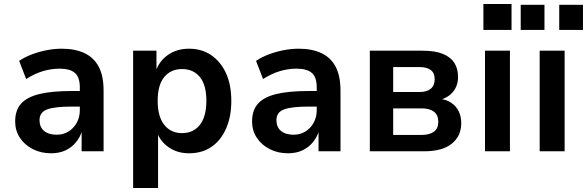

<svg xmlns="http://www.w3.org/2000/svg" viewBox="-20 -758 2941 962"><path d="M236 10Q185 10 144 -11Q103 -32 79.5 -68Q56 -104 56 -149Q56 -205 85 -238Q114 -271 176 -286.5Q238 -302 339 -302H396V-224H343Q298 -224 266.5 -220.5Q235 -217 215.5 -209.5Q196 -202 187 -188.5Q178 -175 178 -156Q178 -121 201 -102Q224 -83 264 -83Q297 -83 323 -99Q349 -115 364.5 -143Q380 -171 380 -206V-320Q380 -371 355.5 -392.5Q331 -414 278 -414Q238 -414 196.5 -402Q155 -390 111 -362L76 -453Q104 -472 139.5 -485.5Q175 -499 214 -506.5Q253 -514 289 -514Q357 -514 404 -491.5Q451 -469 475 -423Q499 -377 499 -304V0H389V-105H392Q382 -71 360.5 -45Q339 -19 308 -4.5Q277 10 236 10Z M647 184V-504H764V-400H760Q778 -453 822.5 -483.5Q867 -514 927 -514Q991 -514 1038.5 -481.5Q1086 -449 1112.5 -391Q1139 -333 1139 -252Q1139 -174 1113 -114.5Q1087 -55 1040 -22.5Q993 10 927 10Q869 10 826 -19.5Q783 -49 766 -97H772V184ZM892 -91Q949 -91 981.5 -132.5Q1014 -174 1014 -253Q1014 -332 981.5 -372Q949 -412 892 -412Q836 -412 803 -372Q770 -332 770 -253Q770 -174 803 -132.5Q836 -91 892 -91Z M1423 10Q1372 10 1331 -11Q1290 -32 1266.5 -68Q1243 -104 1243 -149Q1243 -205 1272 -238Q1301 -271 1363 -286.5Q1425 -302 1526 -302H1583V-224H1530Q1485 -224 1453.5 -220.5Q1422 -217 1402.5 -209.5Q1383 -202 1374 -188.5Q1365 -175 1365 -156Q1365 -121 1388 -102Q1411 -83 1451 -83Q1484 -83 1510 -99Q1536 -115 1551.5 -143Q1567 -171 1567 -206V-320Q1567 -371 1542.5 -392.5Q1518 -414 1465 -414Q1425 -414 1383.5 -402Q1342 -390 1298 -362L1263 -453Q1291 -472 1326.5 -485.5Q1362 -499 1401 -506.5Q1440 -514 1476 -514Q1544 -514 1591 -491.5Q1638 -469 1662 -423Q1686 -377 1686 -304V0H1576V-105H1579Q1569 -71 1547.5 -45Q1526 -19 1495 -4.5Q1464 10 1423 10Z M1833 0V-504H2098Q2160 -504 2199 -488Q2238 -472 2256.5 -443Q2275 -414 2275 -372Q2275 -328 2249 -297Q2223 -266 2178 -257V-264Q2216 -260 2241 -243Q2266 -226 2278.5 -200Q2291 -174 2291 -141Q2291 -76 2243.5 -38Q2196 0 2106 0ZM1950 -82H2092Q2132 -82 2154 -98Q2176 -114 2176 -148Q2176 -182 2154 -198.5Q2132 -215 2092 -215H1950ZM1950 -297H2083Q2119 -297 2138.5 -313.5Q2158 -330 2158 -361Q2158 -392 2138.5 -407Q2119 -422 2083 -422H1950Z M2402 -608V-738H2543V-608ZM2410 0V-504H2535V0Z M2684 0V-504H2809V0ZM2782 -608V-734H2901V-608ZM2589 -608V-734H2708V-608Z"/></svg>

Font: Nunitoga
Style: Bold
Weight: 700
Designer: Vernon Adams
Foundry: Vernon Adams
Version: Version 1.0